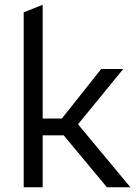

<svg xmlns="http://www.w3.org/2000/svg" viewBox="-20 -790 577 810"><path d="M80 0V-738L160 -770V-290H241L407 -499H500L271 -219H160V0ZM431 0 243 -226 294 -284 530 0Z"/></svg>

Font: REM Medium Light
Style: Regular
Weight: 300
Version: Version 1.005;gftools[0.9.28]